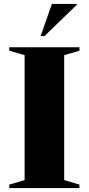

<svg xmlns="http://www.w3.org/2000/svg" viewBox="-20 -955 451 975"><path d="M383.5 -17.5V0H27V-17.5L105 -40.5V-675L27 -697.5V-715H383.5V-697.5L306 -675V-40.5ZM186.5 -772 243.5 -935H370V-930.5L206 -772Z"/></svg>

Font: Newsreader Display
Style: Bold
Weight: 700
Designer: Hugues Gentile
Foundry: Production Type
Version: Version 1.001